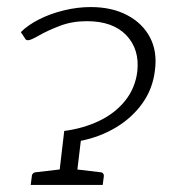

<svg xmlns="http://www.w3.org/2000/svg" viewBox="-20 -524 489 544"><path d="M144 0 162 -153Q216 -160 261 -181.5Q306 -203 334.5 -238.5Q363 -274 369 -321Q376 -384 338 -424Q300 -464 226 -464Q184 -464 149 -450.5Q114 -437 90.5 -423.5Q67 -410 60 -410Q53 -410 51 -415L39 -433Q59 -453 90.5 -469Q122 -485 160.5 -494.5Q199 -504 237 -504Q297 -504 340.5 -481Q384 -458 405 -418Q426 -378 419 -325Q413 -273 384 -232Q355 -191 309.5 -163.5Q264 -136 209 -125L194 0ZM67 0 70 -23Q70 -29 73.5 -32.5Q77 -36 82 -36L159 -45L160 0ZM178 0 189 -45 264 -36Q269 -36 272 -32.5Q275 -29 274 -23L271 0Z"/></svg>

Font: Aleo Light
Style: Italic
Weight: 300
Italic angle: -7°
Designer: Alessio Laiso
Foundry: Alessio Laiso
Version: Version 2.001;gftools[0.9.29]